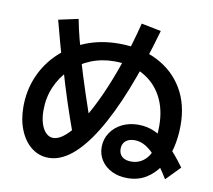

<svg xmlns="http://www.w3.org/2000/svg" viewBox="-90 -913 1180 1064"><g transform="rotate(10 500.0 -381.5)"><path d="M692 47Q643 47 605 28.5Q567 10 545 -23Q523 -56 523 -98Q523 -143 547 -179Q571 -215 611.5 -235Q652 -255 703 -255Q752 -255 795.5 -235.5Q839 -216 883 -173.5Q927 -131 977 -62L900 17Q858 -51 824 -91Q790 -131 759.5 -149Q729 -167 697 -167Q665 -167 646.5 -151Q628 -135 628 -107Q628 -78 646.5 -62.5Q665 -47 697 -47Q740 -47 771 -73.5Q802 -100 815 -148H805Q811 -172 814 -205Q817 -238 817 -268Q817 -363 779.5 -432.5Q742 -502 673.5 -540Q605 -578 511 -578Q439 -578 377 -552.5Q315 -527 268.5 -481Q222 -435 196 -374.5Q170 -314 170 -243Q170 -201 180 -169Q190 -137 208 -119Q226 -101 249 -101Q282 -101 320.5 -136Q359 -171 399.5 -235.5Q440 -300 480 -388.5Q520 -477 556.5 -584Q593 -691 623 -810L734 -788Q679 -594 620 -445Q561 -296 498.5 -194Q436 -92 372 -40Q308 12 243 12Q189 12 147 -20.5Q105 -53 81 -111Q57 -169 57 -243Q57 -334 90.5 -413Q124 -492 186.5 -552Q249 -612 333.5 -645.5Q418 -679 519 -679Q645 -679 738 -631Q831 -583 882 -496.5Q933 -410 933 -292Q933 -224 918 -163Q903 -102 872 -54.5Q841 -7 796 20Q751 47 692 47ZM358 -125Q323 -220 292.5 -313Q262 -406 235 -502L233 -501Q215 -559 198 -620.5Q181 -682 163 -751L274 -775Q285 -718 298 -668Q311 -618 325 -570L323 -569Q351 -474 382.5 -378Q414 -282 452 -178Z"/></g></svg>

Font: M PLUS 2 SemiBold
Style: Regular
Weight: 600
Designer: Coji Morishita
Foundry: UNDERFOREST DESIGN
Version: Version 1.001